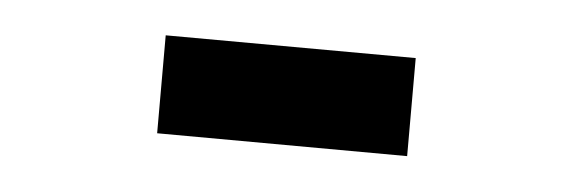

<svg xmlns="http://www.w3.org/2000/svg" viewBox="-25 -600 517 174"><g transform="rotate(5 234.0 -513.0)"><path d="M120.8 -469.2V-558.3L348.3 -557.5V-468.3Z"/></g></svg>

Font: Chomsky
Style: Regular
Weight: 400
Version: Version 2.3